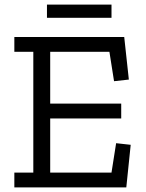

<svg xmlns="http://www.w3.org/2000/svg" viewBox="-20 -810 629 830"><path d="M462 -733H183V-790H462ZM526 0H42V-64H124V-586H42V-650H517L537 -466L473 -459L453 -586H197V-362H504V-298H197V-64H462L482 -191L545 -184Z"/></svg>

Font: Zilla Slab
Style: Regular
Weight: 400
Designer: Typotheque.com
Foundry: Typotheque type foundry
Version: Version 1.1; 2017; ttfautohint (v1.6)